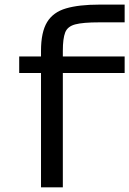

<svg xmlns="http://www.w3.org/2000/svg" viewBox="-20 -805 556 825"><path d="M156.2 0V-491.2H62.5V-562.5H156.2V-586.9Q156.2 -667 182.4 -710Q208.5 -752.9 263.9 -769Q319.3 -785.2 406.7 -785.2H515.6V-709H406.2Q336.4 -709 303.2 -700.2Q270 -691.4 260 -665.3Q250 -639.2 250 -586.9V-562.5H515.6V-491.2H250V0Z"/></svg>

Font: Michroma
Style: Regular
Weight: 400
Designer: Vernon Adams
Foundry: Vernon Adams
Version: Version 1.100; ttfautohint (v1.8.4.7-5d5b);gftools[0.9.29]